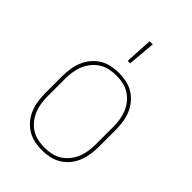

<svg xmlns="http://www.w3.org/2000/svg" viewBox="-221 -839 942 942"><g transform="rotate(45 250.0 -368.0)"><path d="M250 8Q224 8 197.5 2.5Q171 -3 148.5 -17Q126 -31 109 -51.5Q92 -72 82 -96.5Q72 -121 68 -147.5Q64 -174 64 -200V-320Q64 -346 68 -372.5Q72 -399 82 -423.5Q92 -448 109 -468.5Q126 -489 148.5 -503Q171 -517 197.5 -522.5Q224 -528 250 -528Q276 -528 302.5 -522.5Q329 -517 351.5 -503Q374 -489 391 -468.5Q408 -448 418 -423.5Q428 -399 432 -372.5Q436 -346 436 -320V-200Q436 -174 432 -147.5Q428 -121 418 -96.5Q408 -72 391 -51.5Q374 -31 351.5 -17Q329 -3 302.5 2.5Q276 8 250 8ZM250 -10Q274 -10 297.5 -15Q321 -20 341.5 -33Q362 -46 377 -65Q392 -84 401 -106Q410 -128 413.5 -152Q417 -176 417 -200V-320Q417 -344 413.5 -368Q410 -392 401 -414Q392 -436 377 -455Q362 -474 341.5 -487Q321 -500 297.5 -505Q274 -510 250 -510Q226 -510 202.5 -505Q179 -500 158.5 -487Q138 -474 123 -455Q108 -436 99 -414Q90 -392 86.5 -368Q83 -344 83 -320V-200Q83 -176 86.5 -152Q90 -128 99 -106Q108 -84 123 -65Q138 -46 158.5 -33Q179 -20 202.5 -15Q226 -10 250 -10ZM238 -600 246 -744H268L255 -600Z"/></g></svg>

Font: Iosevka Thin
Style: Regular
Weight: 100
Monospace: yes
Designer: Belleve Invis
Foundry: Belleve Invis
Version: Version 32.5.0; ttfautohint (v1.8.4)